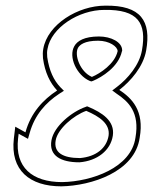

<svg xmlns="http://www.w3.org/2000/svg" viewBox="-20 -626 541 679"><path d="M34 -178 29 -136C16 -24 85 33 197 33C303 31 457 -18 474 -139C491 -235 446 -279 402 -308C442 -339 487 -390 497 -448C515 -551 479 -608 352 -606C256 -606 148 -540 133 -453C131 -442 131 -431 132 -420C139 -369 157 -333 182 -306C132 -273 89 -227 70 -158ZM46 -153 79 -135 85 -156C103 -220 142 -263 189 -294L206 -305L194 -317C170 -342 154 -376 147 -424C146 -435 146 -444 148 -453C161 -528 258 -591 349 -591C469 -593 499 -544 482 -448C473 -396 432 -348 394 -319L377 -306L392 -295C434 -267 475 -229 459 -139C444 -33 305 16 200 18C94 18 32 -34 44 -137ZM162 -130C152 -75 196 -52 260 -52H261C324 -57 371 -94 379 -146C387 -199 340 -228 293 -248C293 -248 288 -250 288 -250C288 -250 283 -248 283 -248C234 -231 171 -180 162 -130ZM177 -130C184 -170 240 -218 285 -234C332 -214 370 -188 364 -146C357 -103 321 -72 263 -67C201 -67 169 -87 177 -130ZM243 -463C221 -425 251 -360 297 -340C297 -340 303 -338 303 -338C303 -338 309 -340 309 -340C340 -353 399 -389 411 -444L412 -446V-448C412 -477 373 -497 330 -497C278 -497 253 -481 243 -463ZM256 -457C262 -467 278 -482 327 -482C367 -482 396 -461 396 -445C386 -400 334 -366 305 -354C263 -372 242 -432 256 -457Z"/></svg>

Font: Snowfall
Style: BlkOlObl
Weight: 900
Designer: Jasper
Foundry: Cannot Into Space Fonts
Version: Version 0.9